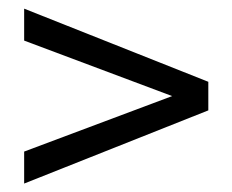

<svg xmlns="http://www.w3.org/2000/svg" viewBox="-20 -483 540 446"><path d="M36.1 -388.7V-462.9L463.9 -293V-226.6L36.1 -56.6V-130.9L379.9 -259.8Z"/></svg>

Font: BabelStone Irk Bitig Colour
Style: Regular
Weight: 400
Designer: Andrew West
Foundry: BabelStone
Version: Version 1.03 June 7, 2023